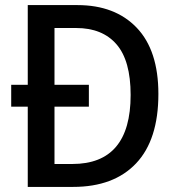

<svg xmlns="http://www.w3.org/2000/svg" viewBox="-20 -734 698 754"><path d="M284 -714Q432 -714 517 -625Q602 -536 602 -365Q602 -185 514.5 -92.5Q427 0 267 0H89V-315H24V-401H89V-714ZM279 -624H194V-401H329V-315H194V-90H264Q493 -90 493 -361Q493 -496 437.5 -560Q382 -624 279 -624Z"/></svg>

Font: Noto Sans Thai SemCond Med
Style: Regular
Weight: 500
Width: 4
Designer: Monotype Design Team
Foundry: Monotype Imaging Inc.
Version: Version 2.002; ttfautohint (v1.8.4.7-5d5b)